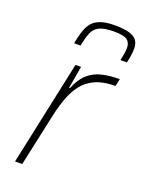

<svg xmlns="http://www.w3.org/2000/svg" viewBox="-141 -811 664 879"><g transform="rotate(20 191.0 -371.0)"><path d="M46 0 155 -510H182L163 -401H167Q187 -450 215.5 -475Q244 -500 282 -509Q320 -518 368 -518L360 -482Q302 -482 263 -464.5Q224 -447 200 -415.5Q176 -384 161.5 -344Q147 -304 137 -259L81 0ZM115 -601Q121 -632 128.5 -657.5Q136 -683 150 -702Q164 -721 191 -731.5Q218 -742 263 -742Q311 -742 336.5 -733.5Q362 -725 372 -709.5Q382 -694 382 -672Q382 -656 379.5 -638.5Q377 -621 372 -601H341Q345 -620 347.5 -635Q350 -650 350 -663Q350 -689 333.5 -701.5Q317 -714 268 -714Q220 -714 196.5 -701.5Q173 -689 163.5 -664Q154 -639 146 -601Z"/></g></svg>

Font: Saira Thin
Style: Italic
Weight: 100
Italic angle: -12°
Designer: Hector Gatti with collaboration of the Omnibus-Type team
Foundry: Omnibus-Type
Version: Version 1.101